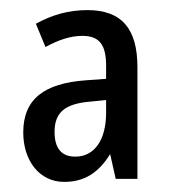

<svg xmlns="http://www.w3.org/2000/svg" viewBox="-20 -742 342 380"><path d="M153 -722C116 -722 84 -713 51 -695L70 -649C96 -663 119 -671 143 -671C177 -671 190 -653 190 -612V-586L149 -583C69 -577 26 -547 26 -480C26 -424 58 -382 107 -382C147 -382 175 -400 198 -437L209 -388H252V-609C252 -685 221 -722 153 -722ZM160 -541 190 -544V-519C190 -465 167 -432 129 -432C102 -432 88 -448 88 -481C88 -520 109 -537 160 -541Z"/></svg>

Font: Noto Sans Ethiopic ExtCond
Style: Regular
Weight: 400
Width: 2
Designer: Monotype Design Team
Foundry: Monotype Imaging Inc.
Version: Version 2.102